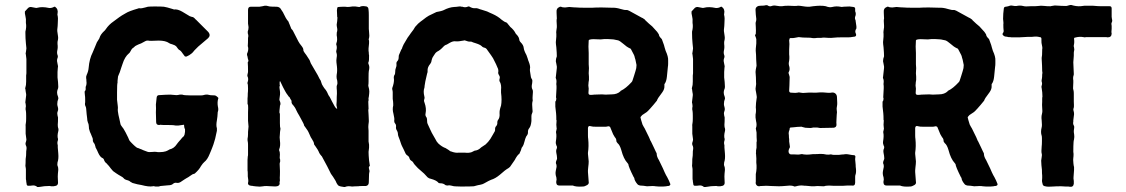

<svg xmlns="http://www.w3.org/2000/svg" viewBox="-20 -751 4521 771"><path d="M136 0Q137 0 139 -0.5Q141 -1 143 -1Q158 -4 174 -4Q178 -5 186 -3Q195 -2 205 -5Q213 -8 213 -17Q213 -21 212.5 -29.5Q212 -38 212 -42Q212 -51 214 -69Q214 -79 212 -83Q209 -89 211 -99Q216 -113 214 -135Q214 -139 213 -147Q212 -155 212 -159V-168Q209 -177 212 -186Q213 -188 213 -193Q209 -204 214 -224Q216 -232 213 -239Q212 -243 212 -251Q213 -260 213 -279Q212 -282 211 -287.5Q210 -293 210 -296Q210 -299 212 -305Q215 -312 212 -322Q211 -324 210.5 -328Q210 -332 210 -333Q210 -345 214 -354Q215 -356 213 -363Q206 -379 212 -393Q214 -396 214 -403Q214 -409 213 -421.5Q212 -434 211 -440V-462Q211 -464 211.5 -469Q212 -474 212 -476Q212 -478 212.5 -481Q213 -484 213 -485Q212 -488 211 -495Q210 -502 209 -506Q209 -512 210 -515Q214 -524 211 -530Q208 -538 210 -548Q213 -560 211 -574Q210 -582 213 -593Q214 -599 213 -605L210 -626V-632Q212 -648 212 -657Q214 -679 211 -690Q210 -693 211 -696Q215 -714 201 -724H198Q188 -718 177 -719Q149 -725 131 -720Q126 -718 120 -720Q110 -722 104 -723Q96 -723 91 -717Q89 -715 85.5 -711Q82 -707 80 -705V-697Q80 -695 82.5 -684Q85 -673 84 -666V-659Q87 -643 82 -624V-618Q82 -611 82.5 -597.5Q83 -584 84 -577Q84 -574 85 -567Q86 -560 86 -557Q86 -554 85 -549Q84 -544 84 -542Q82 -536 84 -531Q86 -516 86 -514V-504V-484V-457Q86 -455 85.5 -452Q85 -449 85 -448V-424Q85 -408 82 -400Q80 -396 82 -393Q82 -389 83.5 -381.5Q85 -374 85 -373V-368Q84 -359 82 -343Q81 -340 83 -334Q85 -323 83 -318Q82 -313 84 -305Q85 -299 85 -286V-275Q85 -263 84 -258Q82 -248 83 -243V-227V-214Q85 -198 86 -191Q86 -187 84 -181Q81 -174 84 -167Q88 -160 86 -149Q85 -146 85 -135Q85 -125 84 -120Q84 -119 83.5 -116.5Q83 -114 83 -112Q83 -94 82 -85Q82 -84 82.5 -82Q83 -80 83 -79Q83 -78 83.5 -76Q84 -74 84 -72V-34Q84 -29 85 -27Q85 -22 87 -12Q87 -5 94 -5Q104 -5 109 -6Q121 -8 130 0Z M855 -323Q858 -311 855 -303Q854 -301 854 -296Q854 -292 853 -282.5Q852 -273 851 -268Q847 -247 851 -236V-226Q846 -202 844 -194Q836 -166 833 -160Q831 -155 827.5 -146Q824 -137 822 -133Q813 -110 800 -100Q795 -96 787 -84Q780 -70 762 -54L753 -51L744 -45Q742 -43 736 -39.5Q730 -36 728 -35Q722 -31 720 -30Q715 -26 705 -20Q697 -15 688 -17Q681 -18 675 -13Q669 -7 656 -7Q646 -6 624 -4Q623 -4 621 -3Q619 -2 617 -2H604Q603 -2 599.5 -3Q596 -4 594 -3Q578 0 548 -8Q533 -10 513 -16Q512 -16 510.5 -17Q509 -18 507.5 -19Q506 -20 505 -20Q499 -26 489 -28Q481 -30 477 -35Q474 -39 465.5 -43.5Q457 -48 456 -49Q454 -50 446 -55.5Q438 -61 434 -64Q431 -67 425 -74.5Q419 -82 417 -85Q416 -86 413 -89Q410 -92 409 -94Q400 -100 397 -111Q394 -116 392 -116Q382 -120 374 -138Q373 -141 370.5 -146Q368 -151 367 -153Q363 -159 363 -163Q361 -173 356 -178Q352 -184 353 -189Q353 -196 349 -203Q347 -207 345 -213Q341 -220 338 -232Q337 -234 337 -240Q337 -251 333 -259Q330 -267 330 -276Q328 -289 326 -315Q326 -316 325.5 -318Q325 -320 324.5 -322Q324 -324 323 -325Q320 -332 322 -340V-352Q322 -363 321 -368Q321 -370 320.5 -373.5Q320 -377 320 -379V-384Q325 -389 324 -396V-402Q329 -413 327 -425Q327 -433 326 -437Q325 -443 328 -450Q335 -465 336 -479Q339 -515 352 -540Q355 -547 361 -561.5Q367 -576 369 -581Q370 -583 372.5 -586.5Q375 -590 376 -592Q380 -598 380 -600Q384 -613 398 -626Q401 -628 405 -634Q417 -652 436 -665Q443 -670 459 -682Q467 -688 485 -698Q497 -706 535 -717Q536 -718 539 -718Q544 -717 550 -718Q556 -719 563 -721Q570 -723 574 -724Q583 -725 602 -725Q626 -725 638 -724Q640 -724 652 -721Q656 -720 664 -717.5Q672 -715 676 -714Q677 -713 679 -713Q693 -715 712 -704L742 -686L751 -683Q756 -683 761 -678Q762 -676 764 -674.5Q766 -673 768 -671Q770 -669 771 -668L782 -657L817 -622Q827 -609 816 -598Q814 -596 776 -564L761 -549Q760 -548 756 -543Q752 -538 749 -536Q741 -529 729 -524Q726 -523 722 -525L713 -537Q706 -548 699 -551Q696 -553 692 -559Q688 -566 682 -569Q673 -573 662 -576L661 -577Q660 -578 659 -578Q645 -588 617 -588Q612 -588 602 -587.5Q592 -587 587 -587Q579 -587 575 -588Q570 -589 564 -586Q543 -574 537 -573Q534 -572 529.5 -569.5Q525 -567 523 -566Q521 -564 517 -560.5Q513 -557 511 -556Q508 -553 504 -545Q503 -544 501.5 -541Q500 -538 498 -537Q481 -523 472 -494Q470 -489 466.5 -478Q463 -467 461 -461Q461 -460 458 -454Q455 -448 454 -444Q454 -441 453 -435Q452 -429 452 -426V-419Q450 -414 450 -380V-350Q450 -349 453 -325Q454 -318 453 -311Q453 -304 454 -300Q455 -291 459 -275Q460 -271 461.5 -263.5Q463 -256 464 -252Q464 -250 470 -242Q474 -236 476 -234Q479 -229 484.5 -219Q490 -209 492 -204Q493 -203 494.5 -199Q496 -195 497 -193Q499 -187 502 -184Q505 -181 508 -177.5Q511 -174 515.5 -170Q520 -166 522 -164Q529 -157 536 -156Q537 -156 543 -153Q547 -152 555 -148Q558 -147 563 -145Q568 -143 571 -142Q577 -139 594 -141Q601 -142 608 -141Q610 -140 621 -140Q624 -140 628 -140.5Q632 -141 635 -141Q648 -143 654 -147Q655 -148 661 -151Q679 -155 690 -172Q692 -175 694.5 -178Q697 -181 700 -184.5Q703 -188 705 -190Q707 -193 711.5 -198Q716 -203 719 -205Q719 -206 719.5 -207.5Q720 -209 721 -210Q724 -222 723 -232Q719 -239 719 -250H718L697 -247H685Q679 -249 656 -249H642Q630 -249 624 -250Q623 -250 621.5 -249.5Q620 -249 619 -249Q607 -249 607 -261Q607 -268 606.5 -281Q606 -294 606 -300Q607 -316 606 -331Q606 -332 609 -359Q610 -369 619 -369Q649 -371 664 -371Q668 -371 676 -370Q684 -369 688 -369Q694 -369 702 -371H712Q719 -368 742 -368H789Q792 -368 794.5 -368.5Q797 -369 800.5 -370Q804 -371 806 -371H814Q823 -368 840 -368Q846 -369 856 -359Q858 -356 856 -354Q852 -340 855 -323Z M1465 -84Q1461 -83 1461 -78Q1461 -77 1461.5 -75Q1462 -73 1462 -72Q1465 -65 1463 -59Q1463 -58 1462.5 -56Q1462 -54 1462 -52Q1462 -46 1461.5 -35.5Q1461 -25 1461 -19Q1461 -6 1449 -4Q1443 -4 1433 -4Q1423 -4 1418 -3Q1403 -3 1396 -2Q1389 -2 1386 -3Q1374 -4 1365 0H1362Q1361 0 1359 -0.5Q1357 -1 1356 -1Q1339 -3 1336 -9Q1334 -11 1331.5 -16Q1329 -21 1328 -24Q1327 -25 1325 -29Q1323 -33 1317.5 -41Q1312 -49 1309 -53L1294 -83Q1273 -122 1272 -124Q1270 -124 1270 -126Q1265 -131 1262 -137Q1257 -150 1245 -166Q1241 -170 1241 -173Q1241 -180 1233 -192Q1232 -194 1230.5 -196Q1229 -198 1228 -200Q1227 -202 1219 -220Q1217 -225 1211 -233Q1205 -241 1204 -243Q1201 -246 1201 -248Q1201 -252 1188 -275Q1186 -279 1181.5 -287Q1177 -295 1175 -298Q1173 -301 1169.5 -309Q1166 -317 1163 -321Q1158 -328 1157 -329Q1153 -332 1151 -338Q1151 -345 1150 -348Q1149 -349 1146.5 -353Q1144 -357 1143 -360Q1143 -361 1141 -362Q1139 -363 1139 -364Q1127 -380 1125 -385Q1118 -397 1106 -423Q1105 -424 1105 -425L1103 -423V-411Q1105 -408 1103 -405Q1101 -402 1104 -386Q1106 -374 1102 -352Q1102 -348 1103 -347Q1109 -334 1104 -326V-323Q1102 -307 1102 -300Q1102 -298 1103 -297Q1103 -296 1103 -296L1104 -294V-278Q1104 -275 1104 -257Q1104 -239 1106 -237V-232Q1104 -220 1104 -213Q1102 -199 1104 -187Q1107 -165 1101 -151V-147Q1104 -142 1104 -131Q1102 -116 1105 -110V-102Q1103 -96 1103 -93Q1105 -58 1104 -48Q1103 -38 1104 -26Q1104 -25 1103 -21.5Q1102 -18 1103 -16Q1104 -8 1096 -4Q1087 -1 1069 -3Q1065 -3 1059 -3.5Q1053 -4 1050 -4Q1041 -4 1037 -3Q1035 -3 1028 -2Q1021 -1 1017 -2Q1010 -2 996 -4Q994 -5 988 -5Q972 -7 977 -22V-28Q974 -46 975 -51Q975 -64 974 -66V-69V-109Q974 -112 974.5 -116Q975 -120 975 -123Q976 -125 976 -131V-169Q976 -178 975 -182Q974 -185 974 -193Q975 -196 975.5 -203Q976 -210 976 -213V-221Q976 -224 977 -232Q978 -240 978 -243Q978 -246 977 -254Q976 -262 976 -266V-300Q976 -302 976.5 -316.5Q977 -331 974 -333V-335V-356Q975 -363 975 -376Q976 -383 976 -395Q976 -413 974 -415Q973 -418 975 -423Q978 -433 975 -442Q972 -446 974 -453Q976 -459 976 -464Q976 -487 975 -498Q975 -499 975 -501L976 -503Q979 -506 977 -510Q977 -511 976 -513.5Q975 -516 975 -517Q975 -519 974 -523.5Q973 -528 972 -530V-535Q979 -550 976 -563Q975 -564 975 -566Q976 -577 976 -599Q976 -600 976.5 -601.5Q977 -603 977 -604V-610Q974 -618 975 -625Q978 -632 978 -642Q975 -660 976 -663V-683V-711Q976 -724 987 -724H1022Q1036 -726 1043 -728H1050Q1062 -725 1063 -725Q1072 -724 1090 -724Q1104 -724 1110 -711Q1111 -709 1114 -705Q1117 -701 1118 -698Q1128 -676 1137 -666Q1140 -663 1140 -659Q1142 -656 1144 -650L1150 -635L1153 -632Q1154 -630 1156 -628Q1158 -623 1166 -608.5Q1174 -594 1178 -585Q1182 -577 1192 -565Q1198 -557 1198 -553Q1198 -548 1199 -546Q1202 -540 1210 -530Q1211 -528 1221 -513Q1223 -511 1225 -505Q1227 -498 1228 -497Q1246 -465 1256 -449L1259 -443Q1260 -440 1263 -435Q1266 -430 1268 -427Q1269 -424 1270.5 -419Q1272 -414 1273 -412Q1273 -411 1275 -408.5Q1277 -406 1277 -404Q1279 -404 1279 -402Q1280 -400 1281.5 -398Q1283 -396 1285 -393.5Q1287 -391 1288 -390Q1291 -386 1293 -382Q1298 -370 1299 -369Q1303 -365 1313 -344Q1325 -320 1330 -316L1334 -314Q1333 -316 1333 -319Q1333 -320 1332 -324Q1331 -328 1331 -329Q1331 -332 1331.5 -337.5Q1332 -343 1332 -345Q1332 -365 1333 -375Q1333 -389 1332 -397V-405Q1332 -406 1333 -408.5Q1334 -411 1334.5 -413Q1335 -415 1335 -417Q1335 -427 1332 -436Q1331 -444 1332 -451Q1335 -466 1333 -484Q1333 -487 1332 -492.5Q1331 -498 1331 -501Q1330 -507 1332 -521Q1334 -531 1331 -539Q1329 -545 1331 -550Q1334 -560 1331 -570Q1329 -573 1331 -578Q1336 -590 1332 -610Q1332 -623 1334 -626Q1335 -632 1334 -637Q1332 -647 1332 -652Q1333 -657 1334 -666Q1335 -675 1335 -680V-681Q1334 -682 1334 -683Q1334 -688 1333.5 -696Q1333 -704 1333 -708V-710Q1333 -712 1333.5 -714Q1334 -716 1334 -717Q1334 -723 1340 -723Q1348 -724 1365 -724Q1367 -724 1370.5 -723.5Q1374 -723 1375 -723Q1383 -723 1395 -725Q1406 -726 1421 -723H1424Q1432 -728 1445 -726Q1460 -726 1460 -711Q1461 -704 1461 -690V-635Q1461 -631 1462 -623Q1463 -615 1463 -608Q1463 -601 1461 -595Q1460 -594 1461 -591Q1462 -588 1462 -587V-577Q1459 -552 1460 -546Q1461 -543 1461 -537.5Q1461 -532 1462 -529Q1462 -508 1461 -505Q1457 -498 1461 -491Q1465 -481 1461 -466Q1460 -461 1460 -440Q1460 -436 1460 -424.5Q1460 -413 1459 -409V-406Q1463 -392 1463 -384Q1463 -376 1461 -362Q1459 -356 1460 -352Q1461 -350 1459 -344V-339Q1459 -334 1459.5 -326Q1460 -318 1460 -313Q1460 -312 1459.5 -312Q1459 -312 1459 -311V-307Q1459 -305 1459.5 -299.5Q1460 -294 1460 -291Q1460 -288 1460.5 -280Q1461 -272 1461 -268V-262Q1459 -248 1459 -241Q1459 -238 1459.5 -233Q1460 -228 1460 -226V-183Q1460 -181 1461 -176.5Q1462 -172 1462 -170V-158Q1462 -155 1461 -149.5Q1460 -144 1460 -141Q1460 -129 1462 -107L1465 -86Z M2119 -350Q2120 -348 2118 -342Q2116 -334 2118 -313Q2120 -303 2117 -297Q2114 -291 2114 -285Q2114 -283 2114 -278.5Q2114 -274 2114 -271Q2114 -268 2114 -265Q2112 -244 2105 -236Q2100 -230 2100 -221Q2101 -214 2096 -207Q2093 -204 2091 -198Q2089 -194 2087 -185.5Q2085 -177 2082.5 -170.5Q2080 -164 2076 -159L2075 -158Q2072 -146 2068 -139Q2066 -132 2062 -131Q2057 -126 2051 -116Q2050 -114 2048.5 -111Q2047 -108 2046 -107Q2040 -99 2028 -81Q2024 -77 2022 -76Q2009 -69 1987 -49Q1969 -34 1952 -29Q1946 -27 1923 -14Q1918 -11 1908 -9Q1905 -9 1900 -7.5Q1895 -6 1894 -6Q1885 -3 1883 -3Q1869 -2 1839 -2H1829Q1802 -2 1795 -5Q1785 -8 1778 -6Q1770 -6 1767 -9Q1760 -15 1748 -15Q1741 -15 1740 -18Q1732 -27 1710 -33Q1703 -34 1697 -39Q1695 -41 1690 -46.5Q1685 -52 1683 -54Q1679 -58 1670.5 -65Q1662 -72 1658 -76Q1642 -92 1639 -99Q1637 -102 1634 -104Q1625 -109 1624 -117Q1622 -123 1617 -126Q1610 -130 1607 -138Q1605 -143 1600.5 -152Q1596 -161 1594 -165Q1593 -166 1592 -169.5Q1591 -173 1590 -175Q1589 -179 1585.5 -188.5Q1582 -198 1580 -203Q1578 -209 1578 -212Q1578 -221 1572 -230Q1570 -234 1570 -239Q1572 -250 1566 -256Q1563 -259 1563 -266Q1565 -274 1560 -294Q1555 -312 1559 -327V-334Q1559 -342 1557 -354V-381Q1557 -385 1555 -393V-397Q1563 -419 1562 -433Q1560 -443 1564 -450Q1567 -453 1567 -462Q1567 -472 1569 -476Q1573 -485 1572 -494Q1571 -501 1576 -506Q1581 -511 1581 -522Q1581 -527 1582 -530L1591 -551Q1595 -556 1596 -562Q1597 -564 1598.5 -567.5Q1600 -571 1601 -573Q1611 -591 1617 -600Q1618 -601 1625 -611Q1625 -612 1628 -615.5Q1631 -619 1632 -621Q1635 -624 1640 -631.5Q1645 -639 1647 -643Q1650 -647 1659 -656Q1662 -659 1668.5 -664Q1675 -669 1678 -671Q1679 -672 1691 -681Q1693 -682 1696.5 -684.5Q1700 -687 1702 -688Q1711 -693 1729 -701Q1730 -702 1732 -702.5Q1734 -703 1736 -703.5Q1738 -704 1739 -704Q1740 -704 1748.5 -706Q1757 -708 1761 -710Q1784 -722 1804 -723Q1810 -723 1824 -725H1830Q1831 -724 1835 -724Q1839 -724 1840 -723Q1850 -720 1860 -725H1864Q1877 -717 1888 -718Q1895 -719 1902 -716Q1906 -714 1914 -712Q1922 -709 1936 -705Q1938 -704 1945.5 -700.5Q1953 -697 1958 -695Q1980 -685 1994 -672Q2005 -663 2013 -661Q2016 -660 2020 -654Q2022 -652 2025 -648Q2028 -644 2029 -643Q2044 -631 2051 -616Q2053 -613 2059 -607Q2064 -600 2065 -594Q2065 -587 2071 -581Q2082 -570 2083 -559Q2084 -548 2094 -530Q2095 -528 2096.5 -523Q2098 -518 2099 -516Q2101 -508 2103 -504Q2111 -484 2108 -474V-467Q2109 -462 2110 -454Q2111 -446 2112 -441Q2114 -435 2116 -433Q2119 -428 2117 -417Q2113 -400 2118 -392Q2120 -389 2120 -382Q2120 -378 2119 -367Q2118 -356 2119 -350ZM1992 -327Q1996 -348 1992 -379V-390Q1994 -409 1988 -421Q1984 -426 1986 -434Q1989 -442 1984 -449Q1979 -457 1981 -462Q1982 -472 1978 -479Q1977 -480 1972 -493L1960 -517Q1956 -524 1937 -550Q1932 -559 1923 -560Q1917 -562 1914 -566Q1910 -570 1900 -574Q1897 -575 1890 -577.5Q1883 -580 1879 -581Q1875 -584 1869 -584Q1861 -583 1849 -588Q1846 -590 1841 -588Q1821 -584 1810 -585Q1800 -587 1786 -579Q1784 -578 1780 -575.5Q1776 -573 1774 -572Q1766 -570 1760 -563Q1747 -549 1736 -544Q1730 -540 1728 -537Q1726 -534 1722 -528Q1718 -522 1717 -520Q1715 -516 1713 -508Q1713 -502 1708 -495Q1696 -481 1697 -467Q1698 -462 1695 -455Q1686 -418 1685 -406Q1685 -400 1684 -398Q1679 -384 1684 -364Q1686 -358 1684 -353Q1681 -347 1685 -338Q1693 -315 1689 -296Q1687 -288 1691 -282Q1695 -278 1695 -267Q1695 -258 1697 -254Q1699 -249 1703 -241Q1707 -233 1709 -228Q1710 -227 1711 -224Q1712 -221 1713.5 -218.5Q1715 -216 1716 -214L1728 -193Q1733 -182 1740 -175Q1755 -161 1770 -156Q1772 -155 1774.5 -153Q1777 -151 1778 -151Q1780 -150 1782.5 -148Q1785 -146 1787 -144.5Q1789 -143 1791 -143Q1809 -136 1822 -138H1846Q1863 -136 1874 -140L1886 -146Q1900 -147 1911 -158L1912 -159L1930 -171Q1941 -181 1949 -193Q1953 -199 1959 -210Q1965 -221 1967 -224Q1969 -230 1968 -232Q1968 -241 1973 -245Q1978 -252 1977 -259Q1977 -264 1979 -268Q1988 -278 1986 -297Q1986 -305 1987 -309Q1988 -315 1992 -327Z M2228 -724Q2228 -723 2227 -723Q2213 -718 2215 -700Q2215 -696 2215.5 -688.5Q2216 -681 2216 -678V-676Q2214 -671 2216 -648Q2217 -645 2214 -627Q2213 -621 2214 -615V-604Q2214 -600 2213 -592.5Q2212 -585 2212 -582Q2212 -575 2214 -561Q2216 -537 2216 -525Q2216 -524 2213 -515Q2213 -514 2212.5 -510.5Q2212 -507 2212 -505Q2213 -502 2214 -495Q2215 -488 2216 -484V-478Q2215 -472 2214 -460Q2213 -448 2212 -442Q2211 -440 2212 -437Q2216 -428 2214 -416V-411Q2216 -406 2213 -365Q2212 -361 2214 -355Q2214 -347 2210 -343V-323L2213 -296Q2214 -287 2214 -269Q2215 -269 2215 -267Q2213 -248 2215 -238Q2216 -236 2215 -232Q2214 -228 2214 -227Q2212 -221 2213 -218Q2216 -206 2212 -182Q2211 -174 2215 -165Q2218 -161 2216 -155Q2212 -148 2214 -137Q2215 -133 2216 -126Q2217 -119 2217 -115Q2217 -112 2215 -108Q2210 -97 2214 -91Q2215 -88 2215 -81L2212 -66Q2209 -53 2214 -39Q2216 -29 2214 -24Q2213 -20 2214 -16Q2215 -6 2226 -6H2261H2272H2280Q2293 0 2321 -2Q2328 -2 2338 -8Q2346 -13 2344 -21L2341 -60V-67Q2341 -71 2342 -78.5Q2343 -86 2343.5 -92Q2344 -98 2344 -103L2341 -133V-138Q2345 -164 2342 -193Q2341 -199 2341 -208Q2341 -217 2341 -223V-237Q2342 -248 2353 -244Q2358 -242 2376 -242H2411Q2415 -242 2423 -244Q2427 -244 2430 -241Q2431 -240 2442 -212Q2446 -204 2449 -200Q2455 -194 2455 -186Q2455 -181 2460 -176Q2469 -169 2475 -148Q2484 -113 2500 -96Q2501 -95 2503 -92Q2504 -81 2524 -41Q2524 -40 2526 -38L2527 -36Q2528 -25 2540 -11Q2542 -8 2550 -6Q2554 -6 2564 -5Q2574 -4 2578 -3Q2581 -3 2589 -3.5Q2597 -4 2600 -4Q2608 -4 2612 -3Q2615 -3 2619 -2.5Q2623 -2 2625 -2H2644Q2646 -2 2650 -2.5Q2654 -3 2656 -3Q2658 -4 2661.5 -4Q2665 -4 2667 -5Q2674 -8 2671 -14Q2667 -25 2659 -40Q2655 -46 2649 -59Q2643 -72 2642 -75Q2628 -105 2626 -108Q2617 -122 2617 -134Q2617 -136 2615 -139Q2613 -142 2613 -143Q2610 -148 2606 -158Q2604 -162 2600 -170.5Q2596 -179 2594 -183Q2593 -184 2591.5 -187Q2590 -190 2590 -191Q2587 -199 2579.5 -213.5Q2572 -228 2569 -235Q2568 -237 2564.5 -242.5Q2561 -248 2560 -251Q2553 -273 2552 -279Q2551 -281 2559 -289L2577 -301Q2583 -306 2588 -312L2590 -314Q2595 -319 2604 -330Q2613 -341 2618 -347Q2618 -348 2619 -350Q2622 -357 2629.5 -366.5Q2637 -376 2640 -381Q2649 -394 2648 -406V-413Q2656 -423 2658 -443Q2659 -449 2662 -483Q2663 -488 2663 -496Q2663 -504 2663 -508Q2664 -523 2653 -547Q2653 -549 2651 -553.5Q2649 -558 2649 -560Q2649 -564 2638 -593Q2637 -595 2634.5 -597.5Q2632 -600 2631 -601Q2631 -602 2629 -604Q2627 -606 2627 -607Q2627 -613 2619 -623Q2605 -639 2599 -645Q2597 -647 2592.5 -650.5Q2588 -654 2586 -656Q2581 -660 2571 -670Q2570 -673 2567 -674Q2565 -676 2561.5 -678Q2558 -680 2557 -680Q2540 -690 2537 -691Q2532 -694 2521.5 -699.5Q2511 -705 2506 -708Q2498 -712 2493 -711Q2489 -710 2472 -715Q2453 -721 2435 -720Q2429 -720 2416 -720.5Q2403 -721 2396 -721Q2371 -721 2359 -720H2325Q2305 -720 2296 -721Q2286 -721 2266 -723Q2261 -723 2249 -721Q2238 -721 2233 -724ZM2436 -372Q2431 -372 2423.5 -371.5Q2416 -371 2412 -371Q2405 -372 2397.5 -372Q2390 -372 2380.5 -371.5Q2371 -371 2366 -371Q2361 -370 2351 -370Q2343 -370 2343 -378Q2343 -381 2343.5 -386.5Q2344 -392 2344 -395Q2344 -397 2343 -403.5Q2342 -410 2343 -413Q2343 -420 2345 -430V-443Q2345 -446 2344.5 -450Q2344 -454 2344 -457Q2346 -480 2344 -493V-538Q2344 -542 2343.5 -551Q2343 -560 2343 -564Q2343 -568 2343.5 -576.5Q2344 -585 2344 -589Q2345 -590 2346 -591Q2347 -592 2348 -592Q2360 -595 2383 -593Q2391 -592 2405 -594Q2416 -595 2440 -593Q2444 -593 2452 -591Q2460 -589 2462 -589Q2469 -587 2483 -575Q2496 -563 2509 -557Q2512 -557 2514 -553Q2518 -546 2526 -530Q2527 -528 2528 -524.5Q2529 -521 2529 -520Q2531 -517 2536 -490Q2536 -477 2532 -466Q2530 -459 2526 -446.5Q2522 -434 2520 -428Q2519 -424 2516 -421Q2493 -396 2474 -387Q2472 -387 2472 -385Q2459 -372 2436 -372Z M2813 0Q2814 0 2816 -0.5Q2818 -1 2820 -1Q2835 -4 2851 -4Q2855 -5 2863 -3Q2872 -2 2882 -5Q2890 -8 2890 -17Q2890 -21 2889.5 -29.5Q2889 -38 2889 -42Q2889 -51 2891 -69Q2891 -79 2889 -83Q2886 -89 2888 -99Q2893 -113 2891 -135Q2891 -139 2890 -147Q2889 -155 2889 -159V-168Q2886 -177 2889 -186Q2890 -188 2890 -193Q2886 -204 2891 -224Q2893 -232 2890 -239Q2889 -243 2889 -251Q2890 -260 2890 -279Q2889 -282 2888 -287.5Q2887 -293 2887 -296Q2887 -299 2889 -305Q2892 -312 2889 -322Q2888 -324 2887.5 -328Q2887 -332 2887 -333Q2887 -345 2891 -354Q2892 -356 2890 -363Q2883 -379 2889 -393Q2891 -396 2891 -403Q2891 -409 2890 -421.5Q2889 -434 2888 -440V-462Q2888 -464 2888.5 -469Q2889 -474 2889 -476Q2889 -478 2889.5 -481Q2890 -484 2890 -485Q2889 -488 2888 -495Q2887 -502 2886 -506Q2886 -512 2887 -515Q2891 -524 2888 -530Q2885 -538 2887 -548Q2890 -560 2888 -574Q2887 -582 2890 -593Q2891 -599 2890 -605L2887 -626V-632Q2889 -648 2889 -657Q2891 -679 2888 -690Q2887 -693 2888 -696Q2892 -714 2878 -724H2875Q2865 -718 2854 -719Q2826 -725 2808 -720Q2803 -718 2797 -720Q2787 -722 2781 -723Q2773 -723 2768 -717Q2766 -715 2762.5 -711Q2759 -707 2757 -705V-697Q2757 -695 2759.5 -684Q2762 -673 2761 -666V-659Q2764 -643 2759 -624V-618Q2759 -611 2759.5 -597.5Q2760 -584 2761 -577Q2761 -574 2762 -567Q2763 -560 2763 -557Q2763 -554 2762 -549Q2761 -544 2761 -542Q2759 -536 2761 -531Q2763 -516 2763 -514V-504V-484V-457Q2763 -455 2762.5 -452Q2762 -449 2762 -448V-424Q2762 -408 2759 -400Q2757 -396 2759 -393Q2759 -389 2760.5 -381.5Q2762 -374 2762 -373V-368Q2761 -359 2759 -343Q2758 -340 2760 -334Q2762 -323 2760 -318Q2759 -313 2761 -305Q2762 -299 2762 -286V-275Q2762 -263 2761 -258Q2759 -248 2760 -243V-227V-214Q2762 -198 2763 -191Q2763 -187 2761 -181Q2758 -174 2761 -167Q2765 -160 2763 -149Q2762 -146 2762 -135Q2762 -125 2761 -120Q2761 -119 2760.5 -116.5Q2760 -114 2760 -112Q2760 -94 2759 -85Q2759 -84 2759.5 -82Q2760 -80 2760 -79Q2760 -78 2760.5 -76Q2761 -74 2761 -72V-34Q2761 -29 2762 -27Q2762 -22 2764 -12Q2764 -5 2771 -5Q2781 -5 2786 -6Q2798 -8 2807 0Z M3419 -645 3416 -666Q3416 -670 3415 -671Q3412 -677 3414 -684Q3419 -695 3414 -706V-714Q3415 -722 3407 -723Q3404 -723 3399 -724Q3394 -725 3391 -725Q3387 -725 3379 -724.5Q3371 -724 3367 -724Q3360 -722 3354 -724Q3338 -727 3322 -723Q3311 -720 3296 -726Q3288 -728 3272 -728Q3263 -728 3245 -726Q3241 -726 3231 -724H3222Q3216 -724 3204 -726Q3192 -728 3186 -728H3184Q3176 -726 3146 -728Q3129 -728 3120 -726Q3115 -725 3097 -728Q3087 -730 3079 -727Q3071 -723 3061 -730H3055Q3051 -728 3034 -728Q3025 -728 3021 -725Q3013 -720 3014 -710Q3014 -704 3015 -692.5Q3016 -681 3017 -675Q3017 -669 3016 -666Q3013 -660 3015 -643Q3016 -628 3015 -615Q3015 -614 3013.5 -612.5Q3012 -611 3012 -610V-609Q3016 -599 3017 -594Q3018 -578 3015 -556Q3014 -551 3016 -531Q3016 -517 3018 -487L3015 -472Q3015 -470 3014.5 -467Q3014 -464 3014 -462Q3015 -455 3015.5 -440.5Q3016 -426 3016 -419Q3017 -415 3015.5 -406.5Q3014 -398 3014 -395Q3014 -390 3016 -381Q3018 -372 3018 -369Q3018 -368 3018.5 -365Q3019 -362 3019 -361Q3018 -354 3016 -338Q3016 -335 3015.5 -329Q3015 -323 3015 -320Q3017 -304 3014 -291Q3013 -280 3016 -265Q3020 -249 3016 -238Q3014 -235 3016 -230Q3016 -227 3018 -219Q3018 -197 3019 -186Q3019 -182 3018 -180V-158Q3018 -156 3017 -152.5Q3016 -149 3016 -147V-140Q3015 -133 3016 -133Q3018 -110 3017 -103V-98Q3020 -76 3015 -52V-37V-21Q3013 -13 3018.5 -7Q3024 -1 3034 -4H3036Q3057 -6 3078 -4Q3083 -4 3093 -3.5Q3103 -3 3108 -3Q3119 -3 3141 -5Q3159 -7 3168 -3Q3170 -1 3177 -3Q3190 -7 3204 -6Q3208 -5 3217 -5Q3233 -3 3239 -3H3250Q3252 -3 3256 -3.5Q3260 -4 3263 -4Q3266 -4 3274 -3.5Q3282 -3 3286 -3H3289Q3298 -7 3325 -5H3354H3367Q3369 -5 3374.5 -5.5Q3380 -6 3383 -6H3397H3399Q3414 -3 3414 -18Q3414 -21 3414 -25Q3414 -29 3414 -33.5Q3414 -38 3414 -40Q3414 -46 3415 -48Q3419 -59 3417 -75Q3416 -80 3416 -89Q3416 -93 3415 -100Q3414 -107 3414 -110Q3414 -117 3415 -121Q3415 -128 3408 -128Q3403 -128 3393 -130Q3383 -132 3378 -132Q3372 -132 3369 -131Q3362 -131 3348 -129H3333Q3325 -129 3321 -130Q3317 -132 3308 -130Q3297 -130 3295 -131Q3288 -133 3273 -133Q3264 -132 3244 -132Q3228 -130 3220 -130Q3217 -130 3213 -130.5Q3209 -131 3207 -131Q3200 -133 3197 -132Q3187 -129 3168 -131H3156Q3152 -131 3149 -135Q3144 -142 3149 -154Q3152 -157 3152 -162L3149 -183V-193Q3148 -196 3148 -203Q3148 -210 3147 -214Q3147 -222 3149 -226Q3151 -230 3151 -234Q3151 -239 3156 -239Q3160 -239 3168 -240Q3176 -241 3182.5 -241.5Q3189 -242 3195 -242Q3197 -243 3200.5 -241.5Q3204 -240 3206 -240Q3212 -238 3214 -238Q3218 -238 3224 -237.5Q3230 -237 3234 -237Q3238 -237 3246 -239H3261Q3263 -239 3267 -238Q3271 -237 3273 -237Q3282 -237 3299.5 -237.5Q3317 -238 3325 -238H3328Q3340 -240 3339 -252Q3338 -255 3339 -271Q3340 -287 3340 -290Q3342 -301 3340 -310Q3339 -315 3341 -325Q3342 -329 3342 -337Q3342 -341 3341.5 -348.5Q3341 -356 3341 -360Q3341 -370 3334.5 -375.5Q3328 -381 3318 -379Q3312 -377 3284 -380H3273Q3253 -378 3244 -379Q3233 -380 3210 -378Q3205 -377 3194 -379Q3187 -381 3183 -379Q3179 -378 3174 -378Q3169 -378 3163.5 -378.5Q3158 -379 3155 -379Q3149 -380 3149 -387Q3149 -391 3149.5 -397.5Q3150 -404 3150 -407Q3150 -413 3150.5 -425Q3151 -437 3151 -442Q3151 -444 3148 -453Q3145 -459 3148 -463Q3152 -470 3150 -482Q3146 -494 3148 -502Q3151 -516 3149 -533V-552Q3151 -577 3149 -590L3150 -592Q3150 -593 3150 -594Q3151 -599 3157 -598Q3167 -598 3171 -599Q3172 -599 3187 -602Q3189 -602 3192.5 -601.5Q3196 -601 3197 -601Q3203 -600 3215 -600Q3237 -600 3244 -598Q3245 -598 3247 -598Q3249 -598 3251 -598Q3253 -598 3254 -598Q3259 -599 3269 -599H3278Q3287 -601 3306 -599Q3315 -598 3333 -600Q3340 -601 3356 -601H3385Q3388 -601 3395 -601.5Q3402 -602 3405 -603Q3423 -603 3416 -618Q3412 -626 3419 -637Z M3542 -724Q3542 -723 3541 -723Q3527 -718 3529 -700Q3529 -696 3529.5 -688.5Q3530 -681 3530 -678V-676Q3528 -671 3530 -648Q3531 -645 3528 -627Q3527 -621 3528 -615V-604Q3528 -600 3527 -592.5Q3526 -585 3526 -582Q3526 -575 3528 -561Q3530 -537 3530 -525Q3530 -524 3527 -515Q3527 -514 3526.5 -510.5Q3526 -507 3526 -505Q3527 -502 3528 -495Q3529 -488 3530 -484V-478Q3529 -472 3528 -460Q3527 -448 3526 -442Q3525 -440 3526 -437Q3530 -428 3528 -416V-411Q3530 -406 3527 -365Q3526 -361 3528 -355Q3528 -347 3524 -343V-323L3527 -296Q3528 -287 3528 -269Q3529 -269 3529 -267Q3527 -248 3529 -238Q3530 -236 3529 -232Q3528 -228 3528 -227Q3526 -221 3527 -218Q3530 -206 3526 -182Q3525 -174 3529 -165Q3532 -161 3530 -155Q3526 -148 3528 -137Q3529 -133 3530 -126Q3531 -119 3531 -115Q3531 -112 3529 -108Q3524 -97 3528 -91Q3529 -88 3529 -81L3526 -66Q3523 -53 3528 -39Q3530 -29 3528 -24Q3527 -20 3528 -16Q3529 -6 3540 -6H3575H3586H3594Q3607 0 3635 -2Q3642 -2 3652 -8Q3660 -13 3658 -21L3655 -60V-67Q3655 -71 3656 -78.5Q3657 -86 3657.5 -92Q3658 -98 3658 -103L3655 -133V-138Q3659 -164 3656 -193Q3655 -199 3655 -208Q3655 -217 3655 -223V-237Q3656 -248 3667 -244Q3672 -242 3690 -242H3725Q3729 -242 3737 -244Q3741 -244 3744 -241Q3745 -240 3756 -212Q3760 -204 3763 -200Q3769 -194 3769 -186Q3769 -181 3774 -176Q3783 -169 3789 -148Q3798 -113 3814 -96Q3815 -95 3817 -92Q3818 -81 3838 -41Q3838 -40 3840 -38L3841 -36Q3842 -25 3854 -11Q3856 -8 3864 -6Q3868 -6 3878 -5Q3888 -4 3892 -3Q3895 -3 3903 -3.5Q3911 -4 3914 -4Q3922 -4 3926 -3Q3929 -3 3933 -2.5Q3937 -2 3939 -2H3958Q3960 -2 3964 -2.5Q3968 -3 3970 -3Q3972 -4 3975.5 -4Q3979 -4 3981 -5Q3988 -8 3985 -14Q3981 -25 3973 -40Q3969 -46 3963 -59Q3957 -72 3956 -75Q3942 -105 3940 -108Q3931 -122 3931 -134Q3931 -136 3929 -139Q3927 -142 3927 -143Q3924 -148 3920 -158Q3918 -162 3914 -170.5Q3910 -179 3908 -183Q3907 -184 3905.5 -187Q3904 -190 3904 -191Q3901 -199 3893.5 -213.5Q3886 -228 3883 -235Q3882 -237 3878.5 -242.5Q3875 -248 3874 -251Q3867 -273 3866 -279Q3865 -281 3873 -289L3891 -301Q3897 -306 3902 -312L3904 -314Q3909 -319 3918 -330Q3927 -341 3932 -347Q3932 -348 3933 -350Q3936 -357 3943.5 -366.5Q3951 -376 3954 -381Q3963 -394 3962 -406V-413Q3970 -423 3972 -443Q3973 -449 3976 -483Q3977 -488 3977 -496Q3977 -504 3977 -508Q3978 -523 3967 -547Q3967 -549 3965 -553.5Q3963 -558 3963 -560Q3963 -564 3952 -593Q3951 -595 3948.5 -597.5Q3946 -600 3945 -601Q3945 -602 3943 -604Q3941 -606 3941 -607Q3941 -613 3933 -623Q3919 -639 3913 -645Q3911 -647 3906.5 -650.5Q3902 -654 3900 -656Q3895 -660 3885 -670Q3884 -673 3881 -674Q3879 -676 3875.5 -678Q3872 -680 3871 -680Q3854 -690 3851 -691Q3846 -694 3835.5 -699.5Q3825 -705 3820 -708Q3812 -712 3807 -711Q3803 -710 3786 -715Q3767 -721 3749 -720Q3743 -720 3730 -720.5Q3717 -721 3710 -721Q3685 -721 3673 -720H3639Q3619 -720 3610 -721Q3600 -721 3580 -723Q3575 -723 3563 -721Q3552 -721 3547 -724ZM3750 -372Q3745 -372 3737.5 -371.5Q3730 -371 3726 -371Q3719 -372 3711.5 -372Q3704 -372 3694.5 -371.5Q3685 -371 3680 -371Q3675 -370 3665 -370Q3657 -370 3657 -378Q3657 -381 3657.5 -386.5Q3658 -392 3658 -395Q3658 -397 3657 -403.5Q3656 -410 3657 -413Q3657 -420 3659 -430V-443Q3659 -446 3658.5 -450Q3658 -454 3658 -457Q3660 -480 3658 -493V-538Q3658 -542 3657.5 -551Q3657 -560 3657 -564Q3657 -568 3657.5 -576.5Q3658 -585 3658 -589Q3659 -590 3660 -591Q3661 -592 3662 -592Q3674 -595 3697 -593Q3705 -592 3719 -594Q3730 -595 3754 -593Q3758 -593 3766 -591Q3774 -589 3776 -589Q3783 -587 3797 -575Q3810 -563 3823 -557Q3826 -557 3828 -553Q3832 -546 3840 -530Q3841 -528 3842 -524.5Q3843 -521 3843 -520Q3845 -517 3850 -490Q3850 -477 3846 -466Q3844 -459 3840 -446.5Q3836 -434 3834 -428Q3833 -424 3830 -421Q3807 -396 3788 -387Q3786 -387 3786 -385Q3773 -372 3750 -372Z M4282 -731H4278Q4276 -731 4270 -729Q4264 -727 4261 -727Q4246 -727 4216 -729Q4214 -729 4209.5 -728Q4205 -727 4203 -727Q4197 -725 4194 -726Q4182 -726 4176 -727Q4174 -727 4168.5 -727.5Q4163 -728 4160 -728Q4159 -728 4155 -727.5Q4151 -727 4149 -727Q4147 -727 4142.5 -726.5Q4138 -726 4135 -726H4118Q4098 -724 4088 -727Q4076 -730 4062 -727Q4057 -726 4047 -728Q4039 -730 4032 -727Q4031 -726 4019 -724Q4012 -724 4011 -717Q4008 -696 4008 -675Q4008 -673 4009 -665Q4010 -657 4009 -653Q4009 -638 4010 -630Q4012 -624 4006 -616V-612Q4011 -605 4018 -604Q4022 -604 4030 -602Q4038 -602 4042 -601H4062H4072Q4119 -604 4124 -603Q4125 -603 4129 -603.5Q4133 -604 4135 -604H4143Q4147 -604 4155 -602Q4162 -602 4162 -595V-589Q4162 -577 4163 -575Q4167 -560 4165 -552V-549Q4165 -526 4163 -519V-515Q4165 -483 4165 -466Q4167 -458 4165 -452Q4165 -441 4164 -436Q4162 -428 4163 -423Q4166 -416 4163 -407Q4161 -402 4163 -397Q4166 -380 4166 -363Q4165 -360 4165 -353Q4165 -346 4165 -342Q4164 -330 4165 -319Q4167 -304 4164 -293Q4161 -282 4163 -268Q4165 -246 4163 -240Q4158 -220 4163 -206Q4164 -203 4164 -195V-184Q4164 -170 4163 -163Q4161 -141 4163 -135Q4165 -130 4163 -120Q4161 -110 4161 -106Q4161 -100 4162 -87.5Q4163 -75 4164 -69Q4164 -54 4165 -46V-36Q4163 -24 4166 -15Q4167 -4 4177 -3Q4188 0 4209 -2Q4219 -3 4241 -3Q4244 -3 4250 -2.5Q4256 -2 4259 -2Q4262 -2 4267.5 -2Q4273 -2 4276 -1Q4290 1 4292 -13V-24Q4290 -36 4291 -41Q4294 -76 4293 -80Q4292 -83 4291.5 -86.5Q4291 -90 4290.5 -94.5Q4290 -99 4290 -101Q4289 -109 4290 -117Q4291 -122 4291 -133Q4291 -134 4290.5 -137Q4290 -140 4290 -142Q4290 -167 4291 -180Q4291 -184 4293 -192Q4293 -194 4293.5 -197Q4294 -200 4294 -201Q4294 -209 4292 -221Q4292 -230 4293 -233Q4295 -242 4292 -247Q4288 -253 4290 -263V-268L4293 -292Q4293 -299 4292 -302Q4289 -310 4291 -316Q4293 -319 4292.5 -329.5Q4292 -340 4292 -343V-375Q4292 -383 4291 -387Q4291 -388 4290 -391Q4289 -394 4289 -396Q4289 -400 4289.5 -408Q4290 -416 4290 -419V-428Q4288 -439 4291 -448Q4292 -450 4292 -454Q4292 -458 4291.5 -466Q4291 -474 4291 -477Q4291 -481 4290.5 -489Q4290 -497 4290 -501Q4293 -535 4292 -538Q4292 -543 4293 -546Q4295 -551 4293 -560Q4291 -566 4292 -569Q4295 -581 4293 -595Q4293 -600 4297 -600Q4315 -605 4330 -602Q4336 -600 4342 -602H4371H4403Q4407 -602 4415.5 -602Q4424 -602 4428 -601Q4444 -601 4444 -617Q4443 -619 4443 -622Q4443 -625 4443.5 -629Q4444 -633 4444 -635V-647Q4442 -656 4444 -660Q4448 -667 4445 -675Q4445 -680 4444 -682V-717Q4444 -726 4436 -726H4402Q4390 -726 4368 -728H4335Q4331 -728 4319 -726Q4301 -725 4282 -731Z"/></svg>

Font: Gutenberg Clean
Style: Regular
Weight: 400
Designer: Nicola Manzari, Bruno Pierini
Foundry: Unio | Creative Solutions
Version: Version 1.001;PS 001.001;hotconv 1.0.88;makeotf.lib2.5.64775